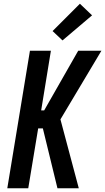

<svg xmlns="http://www.w3.org/2000/svg" viewBox="-20 -1006 562 1026"><path d="M19 0 140 -735H252L200 -416H216L398 -735H522L303 -368L401 0H287L209 -320H184L131 0ZM314 -790 261 -840 407 -986 472 -924Z"/></svg>

Font: Iosevka Curly
Style: Bold Italic
Weight: 700
Italic angle: -9°
Monospace: yes
Designer: Belleve Invis
Foundry: Belleve Invis
Version: Version 22.1.2; ttfautohint (v1.8.4)